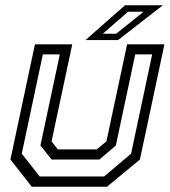

<svg xmlns="http://www.w3.org/2000/svg" viewBox="-20 -708 644 728"><path d="M100.5 0 19.5 -103 112.5 -540H254L175.5 -172L199.5 -141.5H346.5L383.5 -172L462 -540H603.5L510.5 -103L385.5 0ZM130.5 -38.8H374.5L477 -125.2L557 -501.8H492.8L419.2 -156.2L356.8 -103H175.8L133.2 -156.2L206.8 -501.8H142.5L62.5 -125.2ZM304 -556 454 -688H597.5L427.5 -556ZM369.8 -580H420.2L524.5 -663.5H465.5Z"/></svg>

Font: Tourney Thin
Style: Italic
Weight: 100
Italic angle: -12°
Designer: Tyler Finck
Foundry: Etcetera Type Co
Version: Version 1.015